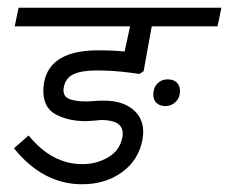

<svg xmlns="http://www.w3.org/2000/svg" viewBox="-20 -476 592 496"><path d="M372 -408 351 -292 340 -285 318 -288Q274 -294 230 -294Q190 -294 169.5 -284Q149 -274 145 -251Q144 -248 144 -243Q144 -226 159.5 -220Q175 -214 203 -214Q212 -214 223 -215Q234 -216 244 -216H249Q295 -216 322.5 -194Q350 -172 350 -135Q350 -129 348 -115Q338 -62 295 -31Q252 0 192 0Q91 0 16 -93L54 -126Q114 -52 193 -52Q230 -52 260 -70Q290 -88 296 -121Q297 -124 297 -131Q297 -166 242 -166L219 -164L201 -163Q157 -163 124 -180.5Q91 -198 92 -244Q92 -250 94 -264Q110 -346 234 -346Q271 -346 302 -343L316 -408H18L28 -456H552L542 -408ZM445 -241Q445 -224 434 -213Q423 -202 407 -202Q393 -202 384.5 -210Q376 -218 376 -232Q376 -238 377 -241Q379 -254 389 -262.5Q399 -271 413 -271Q428 -271 436.5 -263Q445 -255 445 -241Z"/></svg>

Font: Cambay Devanagari
Style: Italic
Weight: 400
Italic angle: -11°
Designer: Pooja Saxena
Foundry: Pooja Saxena
Version: Version 1.018;PS 001.018;hotconv 1.0.70;makeotf.lib2.5.58329